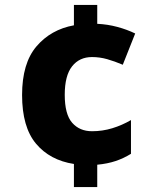

<svg xmlns="http://www.w3.org/2000/svg" viewBox="-20 -744 623 774"><path d="M372 -648Q414 -646 453 -635.5Q492 -625 525 -609L475 -483Q442 -497 412 -505.5Q382 -514 351 -514Q300 -514 270.5 -476.5Q241 -439 241 -362Q241 -283 271 -249Q301 -215 351 -215Q393 -215 432.5 -227Q472 -239 508 -260V-124Q479 -106 446.5 -95Q414 -84 372 -80V10H278V-83Q181 -98 125 -165Q69 -232 69 -361Q69 -489 127 -557Q185 -625 278 -642V-724H372Z"/></svg>

Font: Noto Sans Canadian Aboriginal ExtraBold
Style: Regular
Weight: 800
Designer: Monotype Design Team, Typotheque's Kevin King
Foundry: Monotype Imaging Inc.
Version: Version 2.004; ttfautohint (v1.8.4.7-5d5b)